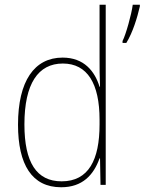

<svg xmlns="http://www.w3.org/2000/svg" viewBox="-20 -780 610 810"><path d="M238 10C328 10 375 -42 400 -112H402L404 0H426V-760H400V-535C400 -496 400 -455 402 -414H400C380 -479 335 -537 244 -537C125 -537 56 -438 56 -254C56 -85 115 10 238 10ZM497 -607V-599H513C540 -643 559 -705 570 -753V-760H540C535 -720 511 -634 497 -607ZM240 -15C134 -15 83 -95 83 -255C83 -427 141 -512 245 -512C349 -512 400 -427 400 -275V-255C400 -106 354 -15 240 -15Z"/></svg>

Font: Noto Sans Mono SemiCondensed Thin
Style: Regular
Weight: 100
Width: 4
Designer: Monotype Design Team
Foundry: Monotype Imaging Inc.
Version: Version 2.014